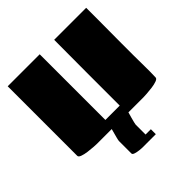

<svg xmlns="http://www.w3.org/2000/svg" viewBox="-229 -836 1230 1230"><g transform="rotate(-45 386.0 -221.0)"><path d="M451 -665H741V-558L740 -344V-237Q740 -187 741 -136Q742 -85 740 -35Q740 -24 721 -17Q702 -10 675.5 -6.5Q649 -3 626 -1.5Q603 0 595 0H175Q166 0 143 -1.5Q120 -3 94 -6.5Q68 -10 49 -17Q30 -24 30 -35V-665H320V-70H450Q450 -219 450 -368Q450 -517 451 -665ZM312 -17H463Q462 -11 457.5 4.5Q453 20 448 38Q443 56 439.5 70.5Q436 85 436 88V178H484V223H361Q354 223 336 221Q318 219 302 214Q286 209 286 200V87Q286 81 291.5 59.5Q297 38 303.5 15Q310 -8 312 -17Z"/></g></svg>

Font: Gajraj One
Style: Regular
Weight: 400
Designer: Saurabh Sharma
Foundry: Saurabh Sharma
Version: Version 1.000